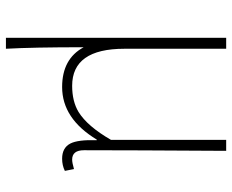

<svg xmlns="http://www.w3.org/2000/svg" viewBox="-86 -480 765 632"><g transform="rotate(90 296.0 -164.5)"><path d="M105 -527H141V-192Q141 -20 263 -20Q314 -20 349 -41Q396 -70 441 -148V-527H477Q475 -209 475 -59Q475 -20 506 -20Q516 -20 537 -26L543 4Q525 13 503 13Q467 13 453 -14Q440 -39 442 -101H440Q371 13 267 13Q174 13 136 -58Q136 108 141 198H105Z"/></g></svg>

Font: Noto Sans CJK TC Thin
Style: Regular
Weight: 250
Designer: Ryoko NISHIZUKA ???? (kana & ideographs); Paul D. Hunt (Latin, Greek & Cyrillic); Wenlong ZHANG ??? (bopomofo); Sandoll 
Foundry: Adobe Systems Incorporated
Version: Version 1.004 January 19, 2016